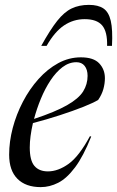

<svg xmlns="http://www.w3.org/2000/svg" viewBox="-20 -757 480 787"><path d="M354 -197.5Q321.5 -116 287.5 -70.8Q253.5 -25.5 218.5 -7.8Q183.5 10 147 10Q85.5 10 51.5 -24Q17.5 -58 17.5 -123Q17.5 -176.5 32.2 -232.5Q47 -288.5 74 -340.2Q101 -392 137.8 -433Q174.5 -474 218.5 -498Q262.5 -522 311.5 -522Q363.5 -522 386.8 -497.2Q410 -472.5 410 -436.5Q410 -415 403.8 -392.2Q397.5 -369.5 382.5 -347.5Q364 -336 322 -319.2Q280 -302.5 225.5 -284.8Q171 -267 115 -252.5Q102 -195.5 102 -152.5Q102 -99.5 121 -77Q140 -54.5 176.5 -54.5Q218 -54.5 261 -85.2Q304 -116 348.5 -198.5ZM293 -502Q263 -502 236.2 -481.8Q209.5 -461.5 187 -427.5Q164.5 -393.5 147.5 -352.2Q130.5 -311 119.5 -269.5Q207 -298.5 254.8 -325.8Q302.5 -353 320.8 -382.2Q339 -411.5 339 -446Q339 -471.5 327 -486.8Q315 -502 293 -502ZM327 -678.5Q281 -678.5 242.5 -652.8Q204 -627 171 -569H149Q185.5 -635 214.5 -671.5Q243.5 -708 274 -722.5Q304.5 -737 344.5 -737Q382 -737 403.8 -722.5Q425.5 -708 434 -671.8Q442.5 -635.5 439 -569H419Q420.5 -627 398.8 -652.8Q377 -678.5 327 -678.5Z"/></svg>

Font: Newsreader 72pt
Style: Italic
Weight: 400
Italic angle: -17°
Designer: Hugues Gentile
Foundry: Production Type
Version: Version 1.003; ttfautohint (v1.8.3)